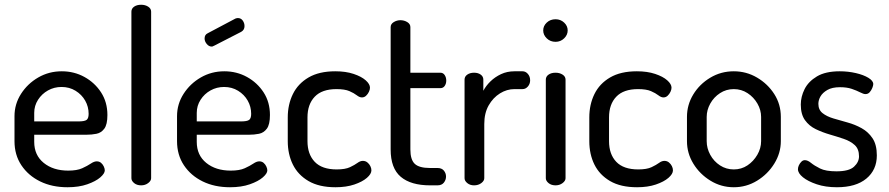

<svg xmlns="http://www.w3.org/2000/svg" viewBox="-20 -780 3742 808"><path d="M264 8Q199 8 149 -16.5Q99 -41 70 -84.5Q41 -128 41 -186V-291Q41 -342 68.5 -385Q96 -428 141 -454Q186 -480 240 -480Q292 -480 335.5 -456Q379 -432 405.5 -391Q432 -350 432 -296Q432 -256 419 -238.5Q406 -221 386 -217Q366 -213 344 -213H124V-183Q124 -127 164 -94.5Q204 -62 267 -62Q304 -62 326 -72Q348 -82 362 -91.5Q376 -101 387 -101Q398 -101 405.5 -94.5Q413 -88 417 -79Q421 -70 421 -63Q421 -50 402 -33.5Q383 -17 347.5 -4.5Q312 8 264 8ZM124 -269H309Q336 -269 344.5 -275.5Q353 -282 353 -301Q353 -331 338.5 -356.5Q324 -382 298 -398Q272 -414 239 -414Q208 -414 182 -399.5Q156 -385 140 -360Q124 -335 124 -305Z M574 0Q556 0 544.5 -9.5Q533 -19 533 -30V-731Q533 -744 544.5 -752Q556 -760 574 -760Q591 -760 603.5 -752Q616 -744 616 -731V-30Q616 -19 603.5 -9.5Q591 0 574 0Z M948 8Q883 8 833 -16.5Q783 -41 754 -84.5Q725 -128 725 -186V-291Q725 -342 752.5 -385Q780 -428 825 -454Q870 -480 924 -480Q976 -480 1019.5 -456Q1063 -432 1089.5 -391Q1116 -350 1116 -296Q1116 -256 1103 -238.5Q1090 -221 1070 -217Q1050 -213 1028 -213H808V-183Q808 -127 848 -94.5Q888 -62 951 -62Q988 -62 1010 -72Q1032 -82 1046 -91.5Q1060 -101 1071 -101Q1082 -101 1089.5 -94.5Q1097 -88 1101 -79Q1105 -70 1105 -63Q1105 -50 1086 -33.5Q1067 -17 1031.5 -4.5Q996 8 948 8ZM808 -269H993Q1020 -269 1028.5 -275.5Q1037 -282 1037 -301Q1037 -331 1022.5 -356.5Q1008 -382 982 -398Q956 -414 923 -414Q892 -414 866 -399.5Q840 -385 824 -360Q808 -335 808 -305ZM871 -584Q859 -584 850 -595Q841 -606 841 -618Q841 -634 854 -640L971 -702Q977 -704 981 -704Q994 -704 1001.5 -693.5Q1009 -683 1009 -670Q1009 -654 995 -646L882 -588Q879 -587 876.5 -585.5Q874 -584 871 -584Z M1392 8Q1323 8 1278.5 -18Q1234 -44 1212.5 -87.5Q1191 -131 1191 -186V-286Q1191 -340 1212.5 -384Q1234 -428 1278.5 -454Q1323 -480 1391 -480Q1435 -480 1468 -469Q1501 -458 1519 -442Q1537 -426 1537 -411Q1537 -403 1532.5 -393.5Q1528 -384 1520.5 -377Q1513 -370 1503 -370Q1493 -370 1481.5 -379Q1470 -388 1450.5 -396.5Q1431 -405 1396 -405Q1335 -405 1304.5 -373Q1274 -341 1274 -286V-186Q1274 -131 1304.5 -99Q1335 -67 1397 -67Q1433 -67 1453 -76.5Q1473 -86 1484.5 -94.5Q1496 -103 1507 -103Q1518 -103 1526 -96.5Q1534 -90 1538.5 -81Q1543 -72 1543 -63Q1543 -48 1524 -31.5Q1505 -15 1471 -3.5Q1437 8 1392 8Z M1790 0Q1709 0 1666.5 -36Q1624 -72 1624 -151V-666Q1624 -679 1637 -687Q1650 -695 1665 -695Q1681 -695 1694 -687Q1707 -679 1707 -666V-474H1833Q1845 -474 1851.5 -464Q1858 -454 1858 -441Q1858 -428 1851.5 -418.5Q1845 -409 1833 -409H1707V-151Q1707 -108 1725.5 -90.5Q1744 -73 1790 -73H1821Q1839 -73 1848 -62Q1857 -51 1857 -37Q1857 -23 1848 -11.5Q1839 0 1821 0Z M1975 0Q1958 0 1946.5 -9.5Q1935 -19 1935 -30V-445Q1935 -458 1946.5 -466Q1958 -474 1975 -474Q1992 -474 2003 -466Q2014 -458 2014 -445V-398Q2025 -419 2044 -437.5Q2063 -456 2088.5 -468Q2114 -480 2145 -480H2179Q2192 -480 2201.5 -469Q2211 -458 2211 -442Q2211 -427 2201.5 -416Q2192 -405 2179 -405H2145Q2113 -405 2084 -387Q2055 -369 2036.5 -336.5Q2018 -304 2018 -258V-30Q2018 -19 2005.5 -9.5Q1993 0 1975 0Z M2318 0Q2300 0 2288.5 -9.5Q2277 -19 2277 -30V-445Q2277 -458 2288.5 -466Q2300 -474 2318 -474Q2335 -474 2347.5 -466Q2360 -458 2360 -445V-30Q2360 -19 2347.5 -9.5Q2335 0 2318 0ZM2318 -604Q2296 -604 2281 -618.5Q2266 -633 2266 -652Q2266 -671 2281 -685Q2296 -699 2318 -699Q2339 -699 2354 -685Q2369 -671 2369 -652Q2369 -633 2354 -618.5Q2339 -604 2318 -604Z M2661 8Q2592 8 2547.5 -18Q2503 -44 2481.5 -87.5Q2460 -131 2460 -186V-286Q2460 -340 2481.5 -384Q2503 -428 2547.5 -454Q2592 -480 2660 -480Q2704 -480 2737 -469Q2770 -458 2788 -442Q2806 -426 2806 -411Q2806 -403 2801.5 -393.5Q2797 -384 2789.5 -377Q2782 -370 2772 -370Q2762 -370 2750.5 -379Q2739 -388 2719.5 -396.5Q2700 -405 2665 -405Q2604 -405 2573.5 -373Q2543 -341 2543 -286V-186Q2543 -131 2573.5 -99Q2604 -67 2666 -67Q2702 -67 2722 -76.5Q2742 -86 2753.5 -94.5Q2765 -103 2776 -103Q2787 -103 2795 -96.5Q2803 -90 2807.5 -81Q2812 -72 2812 -63Q2812 -48 2793 -31.5Q2774 -15 2740 -3.5Q2706 8 2661 8Z M3068 8Q3015 8 2970 -19.5Q2925 -47 2898 -91Q2871 -135 2871 -186V-288Q2871 -339 2897.5 -382.5Q2924 -426 2969 -453Q3014 -480 3068 -480Q3121 -480 3166 -453.5Q3211 -427 3238.5 -384Q3266 -341 3266 -288V-186Q3266 -136 3238.5 -91.5Q3211 -47 3166 -19.5Q3121 8 3068 8ZM3068 -67Q3100 -67 3125.5 -84Q3151 -101 3167 -128.5Q3183 -156 3183 -186V-288Q3183 -317 3167.5 -344Q3152 -371 3126 -388Q3100 -405 3068 -405Q3036 -405 3010 -388Q2984 -371 2969 -344Q2954 -317 2954 -288V-186Q2954 -156 2969 -128.5Q2984 -101 3010 -84Q3036 -67 3068 -67Z M3502 8Q3454 8 3417 -4.5Q3380 -17 3359 -34Q3338 -51 3338 -68Q3338 -76 3342 -84.5Q3346 -93 3352.5 -99.5Q3359 -106 3367 -106Q3379 -106 3393 -94.5Q3407 -83 3431 -71Q3455 -59 3500 -59Q3553 -59 3574 -78.5Q3595 -98 3595 -122Q3595 -153 3577 -169.5Q3559 -186 3531 -195.5Q3503 -205 3472 -214Q3441 -223 3413 -236.5Q3385 -250 3367.5 -274.5Q3350 -299 3350 -340Q3350 -373 3366 -405Q3382 -437 3418 -458.5Q3454 -480 3514 -480Q3549 -480 3581.5 -472.5Q3614 -465 3634.5 -452.5Q3655 -440 3655 -426Q3655 -420 3651 -410Q3647 -400 3640 -392Q3633 -384 3622 -384Q3614 -384 3599.5 -391.5Q3585 -399 3564.5 -406Q3544 -413 3515 -413Q3482 -413 3462 -401.5Q3442 -390 3433 -374.5Q3424 -359 3424 -343Q3424 -318 3441.5 -304Q3459 -290 3487.5 -281.5Q3516 -273 3547 -264.5Q3578 -256 3606 -240.5Q3634 -225 3652 -198Q3670 -171 3670 -126Q3670 -65 3626 -28.5Q3582 8 3502 8Z"/></svg>

Font: Dosis ExtraLight Medium
Style: Regular
Weight: 500
Version: Version 3.001; ttfautohint (v1.8.2)